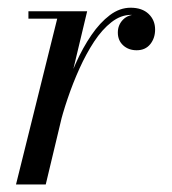

<svg xmlns="http://www.w3.org/2000/svg" viewBox="-20 -490 456 510"><path d="M22.5 0 132 -440.5H55.5V-460H211.5L101.5 0ZM126 -152.5Q135 -193 149 -237Q163 -281 181.5 -322.2Q200 -363.5 222.8 -396.8Q245.5 -430 271.8 -449.8Q298 -469.5 327 -469.5Q357.5 -469.5 374.8 -453Q392 -436.5 392 -411.5Q392 -388.5 379 -372.5Q366 -356.5 343 -356.5Q321.5 -356.5 307.2 -369.5Q293 -382.5 293 -403.5Q293 -423.5 306.5 -437.5Q320 -451.5 343.5 -451.5Q364.5 -451.5 377.8 -441Q391 -430.5 391 -411.5H371.5Q371.5 -427.5 360.2 -439Q349 -450.5 328 -450.5Q301 -450.5 276.2 -431.2Q251.5 -412 230.2 -379.8Q209 -347.5 191.2 -308.2Q173.5 -269 159.8 -228.5Q146 -188 137.5 -152.5Z"/></svg>

Font: Bodoni Moda SC 11pt
Style: Italic
Weight: 400
Italic angle: -13°
Version: Version 2.005